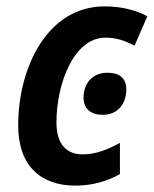

<svg xmlns="http://www.w3.org/2000/svg" viewBox="-20 -572 482 602"><path d="M216 10C272 10 318 -5 356 -26V-124C316 -102 279 -88 239 -88C187 -88 157 -122 157 -188C157 -309 211 -454 311 -454C346 -454 375 -443 402 -429L442 -521C404 -541 360 -552 308 -552C129 -552 37 -361 37 -179C37 -50 110 10 216 10ZM302 -212C349 -212 376 -246 376 -292C376 -328 353 -344 317 -344C270 -344 242 -311 242 -266C242 -230 266 -212 302 -212Z"/></svg>

Font: Noto Sans SemiCondensed SemiBold
Style: Italic
Weight: 600
Width: 4
Italic angle: -12°
Designer: Monotype Design Team
Foundry: Monotype Imaging Inc.
Version: Version 2.013